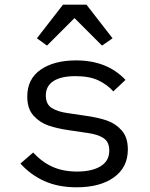

<svg xmlns="http://www.w3.org/2000/svg" viewBox="-20 -785 640 817"><path d="M67 -89 121 -136Q159 -95 204 -75Q249 -55 308 -55Q371 -55 408 -77.5Q445 -100 445 -144Q445 -181 421 -197Q397 -213 354 -219L273 -231Q224 -238 187 -250.5Q150 -263 123 -292.5Q96 -322 96 -374Q96 -449 153 -488.5Q210 -528 304 -528Q436 -528 514 -445L462 -396Q439 -423 400.5 -442Q362 -461 301 -461Q240 -461 207.5 -440Q175 -419 175 -379Q175 -342 199.5 -326Q224 -310 266 -304L347 -292Q397 -285 434 -272.5Q471 -260 497.5 -230.5Q524 -201 524 -149Q524 -73 465 -30.5Q406 12 306 12Q228 12 169 -14.5Q110 -41 67 -89ZM348 -765 459 -622 414 -591 297 -708 180 -591 137 -622 248 -765Z"/></svg>

Font: iA Writer Mono V
Style: Regular
Weight: 400
Designer: Mike Abbink, Paul van der Laan, Pieter van Rosmalen
Foundry: Bold Monday
Version: Version 2.000